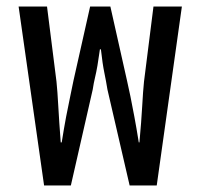

<svg xmlns="http://www.w3.org/2000/svg" viewBox="-20 -568 615 588"><path d="M115 0 37 -548H124L153 -318Q156 -289 158.5 -243Q161 -197 166 -132H169Q176 -176 182.5 -210.5Q189 -245 195 -272.5Q201 -300 205 -321L256 -548H318L369 -321Q374 -300 379.5 -272.5Q385 -245 391.5 -210.5Q398 -176 405 -132H407Q413 -197 415.5 -243Q418 -289 421 -318L450 -548H537L460 0H377L309 -294Q305 -319 299.5 -345.5Q294 -372 289 -417H286Q282 -388 278.5 -367.5Q275 -347 271 -330.5Q267 -314 264 -294L197 0Z"/></svg>

Font: Noto Sans Thai Condensed
Style: Regular
Weight: 400
Width: 3
Designer: Monotype Design Team
Foundry: Monotype Imaging Inc.
Version: Version 2.002